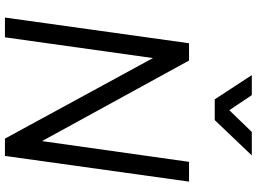

<svg xmlns="http://www.w3.org/2000/svg" viewBox="-151 -888 1039 777"><g transform="rotate(90 368.5 -499.5)"><path d="M51 0 155 -745H225L551 -150L635 -745H715L611 0H541L215 -599L131 0ZM382 -849 284 -999H365L426 -908L514 -999H609L466 -849Z"/></g></svg>

Font: Kosmopol Plus Jakarta Sans Italic It
Style: Regular
Weight: 400
Italic angle: -8.04999°
Designer: Gumpita Rahayu
Foundry: Tokotype
Version: Version 2.006